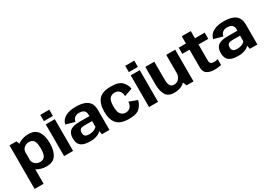

<svg xmlns="http://www.w3.org/2000/svg" viewBox="19 -1829 4353 3110"><g transform="rotate(-30 2195.0 -274.5)"><path d="M43.3 221.8H211.2V-499.1L173.2 -592.7H43.3ZM399.4 3.6Q520 3.6 574.1 -77Q628.2 -157.6 628.2 -297.7Q628.2 -438 574.1 -517.9Q520 -597.8 399.4 -597.8Q293.3 -597.8 215.1 -548.4Q136.9 -499.1 136.9 -439.2L211.2 -366.5Q211.2 -415.3 249.9 -448.9Q288.6 -482.5 340.7 -482.5Q397.1 -482.5 427.7 -445Q458.3 -407.5 458.3 -297Q458.3 -185.2 427.7 -148Q397.1 -110.9 340.7 -110.9Q288.6 -110.9 249.9 -144.4Q211.2 -177.9 211.2 -228.1L136.9 -154.2Q136.9 -94.3 215.1 -45.3Q293.3 3.6 399.4 3.6Z M722.4 0H891.1V-593H722.4ZM722.4 -771V-653.7H891.1V-771Z M1216.2 6.2Q1254.7 6.2 1287.7 -0.3Q1320.7 -6.8 1346.7 -17.6Q1372.7 -28.4 1390.6 -41.4Q1408.5 -54.3 1416.5 -67.8L1431.2 0H1571.2V-369.8Q1571.2 -453.2 1538 -503.3Q1504.8 -553.4 1440.4 -576Q1376 -598.6 1281.6 -598.6Q1230.1 -598.6 1182.9 -589.8Q1135.7 -581 1097.1 -561.9Q1058.4 -542.8 1031.6 -511.1Q1004.8 -479.5 994.4 -433.7L1158.8 -387.9Q1166.4 -424.7 1184.4 -446.1Q1202.3 -467.5 1227.7 -476.7Q1253 -485.9 1282.3 -485.9Q1319.7 -485.9 1346.5 -475.5Q1373.3 -465.1 1387.7 -441.7Q1402.1 -418.3 1402.1 -378.7V-355.9H1215Q1159.4 -355.9 1116.8 -346.7Q1074.3 -337.4 1045.5 -316.7Q1016.8 -296 1002.3 -261.9Q987.7 -227.8 987.7 -177.6Q987.7 -124.6 1003 -89.1Q1018.3 -53.5 1048 -32.5Q1077.7 -11.6 1119.9 -2.7Q1162 6.2 1216.2 6.2ZM1254 -101.4Q1233 -101.4 1215.4 -105.1Q1197.8 -108.8 1184.8 -117.7Q1171.8 -126.6 1164.9 -142.6Q1158 -158.5 1158 -183.9Q1158 -209.3 1164.8 -225.4Q1171.7 -241.5 1184.3 -249.9Q1196.9 -258.3 1214.9 -261.5Q1233 -264.8 1254.9 -264.8H1399.6V-158.9Q1389.9 -144.1 1368.6 -130.8Q1347.4 -117.4 1317.9 -109.4Q1288.5 -101.4 1254 -101.4Z M1942.7 5.5Q2089.9 5.5 2147.5 -58.8Q2205.1 -123 2214.3 -188.3L2064.8 -242.5Q2061.2 -179.5 2029 -144.7Q1996.8 -109.8 1942.7 -109.8Q1889.1 -109.8 1852.8 -148.7Q1816.5 -187.7 1816.5 -295.4Q1816.5 -407.3 1852.4 -444.8Q1888.3 -482.2 1942.7 -482.2Q1997.3 -482.2 2029.2 -449Q2061.2 -415.8 2064.8 -347.5L2214.3 -399.4Q2205.1 -470.2 2147.6 -534.2Q2090 -598.2 1942.7 -598.2Q1776.9 -598.2 1711 -520.2Q1645.1 -442.2 1645.1 -295.4Q1645.1 -151.3 1711 -72.9Q1776.9 5.5 1942.7 5.5Z M2311.4 0H2480.1V-593H2311.4ZM2311.4 -771V-653.7H2480.1V-771Z M3014.1 0H3143.2V-592.7H2975.3V-94.7ZM2752.2 -593H2584.3V-271.2Q2584.3 -145.1 2627.5 -70.1Q2670.7 4.9 2786.7 4.9Q2915.8 4.9 2987.1 -71.5Q3058.3 -148 3058.3 -226L2976 -260.5Q2976 -192.4 2938.6 -151.5Q2901.1 -110.7 2848.3 -110.7Q2798.4 -110.7 2775.3 -145.5Q2752.2 -180.3 2752.2 -279.4Z M3532.6 7.6Q3600.5 7.6 3662.3 -6.5V-117.7Q3627 -105.1 3589.9 -105.1Q3553.3 -105.1 3532.8 -120Q3512.3 -134.8 3512.3 -183V-477.1H3694.8V-592.7H3512.3V-728.2H3344V-592.7H3208.7V-477.1H3344V-146.2Q3344 -59.3 3398.8 -25.8Q3453.7 7.6 3532.6 7.6Z M3983.2 6.2Q4021.7 6.2 4054.7 -0.3Q4087.7 -6.8 4113.7 -17.6Q4139.7 -28.4 4157.6 -41.4Q4175.5 -54.3 4183.5 -67.8L4198.2 0H4338.2V-369.8Q4338.2 -453.2 4305 -503.3Q4271.8 -553.4 4207.4 -576Q4143 -598.6 4048.6 -598.6Q3997.1 -598.6 3949.9 -589.8Q3902.7 -581 3864.1 -561.9Q3825.4 -542.8 3798.6 -511.1Q3771.8 -479.5 3761.4 -433.7L3925.8 -387.9Q3933.4 -424.7 3951.4 -446.1Q3969.3 -467.5 3994.7 -476.7Q4020 -485.9 4049.3 -485.9Q4086.7 -485.9 4113.5 -475.5Q4140.3 -465.1 4154.7 -441.7Q4169.1 -418.3 4169.1 -378.7V-355.9H3982Q3926.4 -355.9 3883.8 -346.7Q3841.3 -337.4 3812.5 -316.7Q3783.8 -296 3769.3 -261.9Q3754.7 -227.8 3754.7 -177.6Q3754.7 -124.6 3770 -89.1Q3785.3 -53.5 3815 -32.5Q3844.7 -11.6 3886.9 -2.7Q3929 6.2 3983.2 6.2ZM4021 -101.4Q4000 -101.4 3982.4 -105.1Q3964.8 -108.8 3951.8 -117.7Q3938.8 -126.6 3931.9 -142.6Q3925 -158.5 3925 -183.9Q3925 -209.3 3931.8 -225.4Q3938.7 -241.5 3951.3 -249.9Q3963.9 -258.3 3981.9 -261.5Q4000 -264.8 4021.9 -264.8H4166.6V-158.9Q4156.9 -144.1 4135.6 -130.8Q4114.4 -117.4 4084.9 -109.4Q4055.5 -101.4 4021 -101.4Z"/></g></svg>

Font: Anybody Thin
Style: Regular
Weight: 100
Designer: Tyler Finck
Foundry: Etcetera Type Company
Version: Version 1.114;gftools[0.9.25]